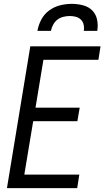

<svg xmlns="http://www.w3.org/2000/svg" viewBox="-20 -975 541 995"><path d="M16 0 137 -735H501L490 -665H205L164 -417H393L381 -347H152L106 -70H391L380 0ZM174 -815Q179 -845 194 -873.5Q209 -902 235 -921Q261 -940 291.5 -947.5Q322 -955 352 -955Q382 -955 410.5 -947.5Q439 -940 458 -921Q477 -902 483 -873.5Q489 -845 484 -815H414Q417 -831 413.5 -847Q410 -863 399 -873.5Q388 -884 373 -888Q358 -892 342 -892Q326 -892 309 -888Q292 -884 278 -873.5Q264 -863 255.5 -847Q247 -831 244 -815Z"/></svg>

Font: Iosevka Term Curly
Style: Italic
Weight: 400
Italic angle: -9°
Designer: Belleve Invis
Foundry: Belleve Invis
Version: Version 32.3.0